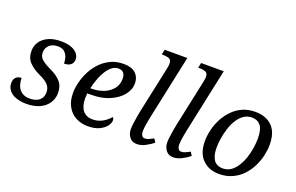

<svg xmlns="http://www.w3.org/2000/svg" viewBox="-93 -1128 2325 1506"><g transform="rotate(20 1069.5 -375.0)"><path d="M190 10C157 10 128 5 103 -4C78 -13 59 -26 46 -43C32 -60 25 -80 25 -103C25 -121 29 -135 36 -145C43 -154 52 -161 62 -164C71 -167 80 -169 88 -169C88 -146 92 -124 99 -104C106 -84 119 -68 136 -56C153 -44 175 -38 202 -38C224 -38 243 -42 260 -49C276 -56 288 -66 297 -80C306 -93 310 -110 310 -131C310 -154 302 -174 287 -191C272 -208 246 -224 209 -241C172 -258 143 -279 121 -302C99 -325 88 -356 88 -396C88 -425 96 -450 112 -473C127 -495 150 -513 179 -526C208 -539 242 -545 281 -545C318 -545 347 -540 370 -531C393 -522 410 -510 421 -495C432 -480 437 -465 437 -450C437 -429 430 -414 417 -404C404 -393 385 -388 362 -388C362 -406 359 -423 354 -441C348 -458 339 -471 326 -483C313 -494 295 -499 272 -499C242 -499 218 -491 201 -475C184 -459 175 -438 175 -413C175 -390 183 -372 200 -357C217 -342 242 -326 277 -310C314 -293 343 -273 365 -249C386 -225 397 -194 397 -155C397 -123 389 -95 372 -70C355 -45 332 -25 301 -11C270 3 233 10 190 10Z M702 10C667 10 634 2 605 -13C575 -28 551 -51 534 -82C516 -112 507 -150 507 -197C507 -226 511 -257 520 -290C528 -322 540 -353 556 -384C572 -414 592 -441 616 -466C640 -491 668 -510 700 -525C731 -539 766 -546 805 -546C847 -546 880 -536 903 -516C926 -495 938 -467 938 -431C938 -396 926 -364 901 -333C876 -302 841 -278 798 -259C754 -240 704 -231 648 -231H613C612 -224 612 -217 612 -210C611 -203 611 -196 611 -189C611 -146 620 -113 639 -89C658 -65 685 -53 721 -53C753 -53 782 -61 807 -76C832 -91 851 -108 865 -125C872 -120 875 -112 875 -100C875 -85 869 -70 857 -53C844 -36 825 -21 800 -9C775 4 742 10 702 10ZM622 -277H632C671 -277 706 -284 737 -297C767 -310 791 -328 809 -351C826 -374 835 -400 835 -431C835 -454 830 -471 820 -482C810 -493 796 -498 777 -498C758 -498 741 -492 724 -479C707 -466 692 -448 679 -427C666 -405 654 -381 645 -355C635 -329 627 -303 622 -277Z M1113 10C1086 10 1066 1 1052 -18C1037 -37 1030 -59 1030 -85C1030 -99 1031 -116 1034 -135C1037 -154 1040 -174 1043 -194C1046 -213 1049 -229 1052 -242L1134 -626C1136 -635 1138 -645 1139 -654C1140 -663 1140 -668 1140 -671C1140 -691 1133 -704 1120 -710C1106 -715 1089 -718 1070 -718H1058L1067 -760H1256L1140 -215C1139 -208 1137 -197 1134 -183C1131 -169 1129 -155 1127 -140C1125 -125 1124 -113 1124 -104C1124 -87 1127 -75 1133 -66C1138 -57 1146 -53 1157 -53C1168 -53 1180 -55 1192 -61C1204 -66 1216 -72 1229 -79L1247 -50C1232 -37 1213 -24 1188 -11C1163 3 1138 10 1113 10Z M1417 10C1390 10 1370 1 1356 -18C1341 -37 1334 -59 1334 -85C1334 -99 1335 -116 1338 -135C1341 -154 1344 -174 1347 -194C1350 -213 1353 -229 1356 -242L1438 -626C1440 -635 1442 -645 1443 -654C1444 -663 1444 -668 1444 -671C1444 -691 1437 -704 1424 -710C1410 -715 1393 -718 1374 -718H1362L1371 -760H1560L1444 -215C1443 -208 1441 -197 1438 -183C1435 -169 1433 -155 1431 -140C1429 -125 1428 -113 1428 -104C1428 -87 1431 -75 1437 -66C1442 -57 1450 -53 1461 -53C1472 -53 1484 -55 1496 -61C1508 -66 1520 -72 1533 -79L1551 -50C1536 -37 1517 -24 1492 -11C1467 3 1442 10 1417 10Z M1800 10C1743 10 1697 -7 1662 -42C1626 -76 1608 -128 1608 -197C1608 -226 1612 -257 1620 -290C1627 -322 1639 -353 1655 -384C1670 -414 1690 -441 1714 -466C1737 -491 1765 -510 1797 -525C1829 -539 1865 -546 1906 -546C1941 -546 1973 -539 2002 -525C2031 -511 2054 -489 2071 -459C2088 -428 2096 -388 2096 -339C2096 -310 2092 -280 2085 -249C2078 -217 2066 -186 2051 -155C2036 -124 2016 -97 1993 -72C1970 -47 1942 -28 1910 -13C1878 2 1841 10 1800 10ZM1811 -41C1837 -41 1860 -48 1880 -62C1900 -76 1917 -95 1931 -118C1945 -141 1957 -166 1966 -194C1975 -221 1981 -249 1986 -278C1990 -306 1992 -332 1992 -356C1992 -406 1983 -442 1966 -463C1949 -484 1925 -495 1894 -495C1868 -495 1845 -488 1825 -474C1805 -460 1788 -442 1774 -419C1759 -396 1748 -370 1739 -342C1730 -314 1723 -286 1719 -258C1714 -229 1712 -203 1712 -179C1712 -146 1716 -119 1725 -99C1733 -78 1744 -63 1759 -55C1774 -46 1791 -41 1811 -41Z"/></g></svg>

Font: NameLogos Serif
Style: Italic
Weight: 500
Version: Version 0.1